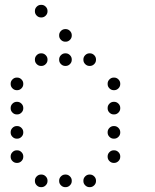

<svg xmlns="http://www.w3.org/2000/svg" viewBox="-20 -796 640 792"><path d="M149 -776Q139 -776 131.5 -768.5Q124 -761 124 -751V-749Q124 -739 131.5 -731.5Q139 -724 149 -724H151Q161 -724 168.5 -731.5Q176 -739 176 -749V-751Q176 -761 168.5 -768.5Q161 -776 151 -776ZM249 -676Q239 -676 231.5 -668.5Q224 -661 224 -651V-649Q224 -639 231.5 -631.5Q239 -624 249 -624H251Q261 -624 268.5 -631.5Q276 -639 276 -649V-651Q276 -661 268.5 -668.5Q261 -676 251 -676ZM149 -576Q139 -576 131.5 -568.5Q124 -561 124 -551V-549Q124 -539 131.5 -531.5Q139 -524 149 -524H151Q161 -524 168.5 -531.5Q176 -539 176 -549V-551Q176 -561 168.5 -568.5Q161 -576 151 -576ZM249 -576Q239 -576 231.5 -568.5Q224 -561 224 -551V-549Q224 -539 231.5 -531.5Q239 -524 249 -524H251Q261 -524 268.5 -531.5Q276 -539 276 -549V-551Q276 -561 268.5 -568.5Q261 -576 251 -576ZM349 -576Q339 -576 331.5 -568.5Q324 -561 324 -551V-549Q324 -539 331.5 -531.5Q339 -524 349 -524H351Q361 -524 368.5 -531.5Q376 -539 376 -549V-551Q376 -561 368.5 -568.5Q361 -576 351 -576ZM49 -476Q39 -476 31.5 -468.5Q24 -461 24 -451V-449Q24 -439 31.5 -431.5Q39 -424 49 -424H51Q61 -424 68.5 -431.5Q76 -439 76 -449V-451Q76 -461 68.5 -468.5Q61 -476 51 -476ZM449 -476Q439 -476 431.5 -468.5Q424 -461 424 -451V-449Q424 -439 431.5 -431.5Q439 -424 449 -424H451Q461 -424 468.5 -431.5Q476 -439 476 -449V-451Q476 -461 468.5 -468.5Q461 -476 451 -476ZM49 -376Q39 -376 31.5 -368.5Q24 -361 24 -351V-349Q24 -339 31.5 -331.5Q39 -324 49 -324H51Q61 -324 68.5 -331.5Q76 -339 76 -349V-351Q76 -361 68.5 -368.5Q61 -376 51 -376ZM449 -376Q439 -376 431.5 -368.5Q424 -361 424 -351V-349Q424 -339 431.5 -331.5Q439 -324 449 -324H451Q461 -324 468.5 -331.5Q476 -339 476 -349V-351Q476 -361 468.5 -368.5Q461 -376 451 -376ZM49 -276Q39 -276 31.5 -268.5Q24 -261 24 -251V-249Q24 -239 31.5 -231.5Q39 -224 49 -224H51Q61 -224 68.5 -231.5Q76 -239 76 -249V-251Q76 -261 68.5 -268.5Q61 -276 51 -276ZM449 -276Q439 -276 431.5 -268.5Q424 -261 424 -251V-249Q424 -239 431.5 -231.5Q439 -224 449 -224H451Q461 -224 468.5 -231.5Q476 -239 476 -249V-251Q476 -261 468.5 -268.5Q461 -276 451 -276ZM49 -176Q39 -176 31.5 -168.5Q24 -161 24 -151V-149Q24 -139 31.5 -131.5Q39 -124 49 -124H51Q61 -124 68.5 -131.5Q76 -139 76 -149V-151Q76 -161 68.5 -168.5Q61 -176 51 -176ZM449 -176Q439 -176 431.5 -168.5Q424 -161 424 -151V-149Q424 -139 431.5 -131.5Q439 -124 449 -124H451Q461 -124 468.5 -131.5Q476 -139 476 -149V-151Q476 -161 468.5 -168.5Q461 -176 451 -176ZM149 -76Q139 -76 131.5 -68.5Q124 -61 124 -51V-49Q124 -39 131.5 -31.5Q139 -24 149 -24H151Q161 -24 168.5 -31.5Q176 -39 176 -49V-51Q176 -61 168.5 -68.5Q161 -76 151 -76ZM249 -76Q239 -76 231.5 -68.5Q224 -61 224 -51V-49Q224 -39 231.5 -31.5Q239 -24 249 -24H251Q261 -24 268.5 -31.5Q276 -39 276 -49V-51Q276 -61 268.5 -68.5Q261 -76 251 -76ZM349 -76Q339 -76 331.5 -68.5Q324 -61 324 -51V-49Q324 -39 331.5 -31.5Q339 -24 349 -24H351Q361 -24 368.5 -31.5Q376 -39 376 -49V-51Q376 -61 368.5 -68.5Q361 -76 351 -76Z"/></svg>

Font: Doto Rounded
Style: Regular
Weight: 400
Monospace: yes
Version: Version 1.000